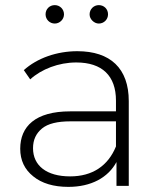

<svg xmlns="http://www.w3.org/2000/svg" viewBox="-20 -726 623 750"><path d="M110 -37C143 -10 189 4 247 4C336 4 402 -32 435 -93V0H483V-331C483 -459 411 -526 282 -526C202 -526 125 -499 73 -452L98 -416C142 -456 209 -482 278 -482C379 -482 433 -430 433 -333V-291H254C118 -291 59 -232 59 -145C59 -100 76 -64 110 -37ZM144 -224C167 -243 204 -252 255 -252H433V-154C402 -78 341 -37 254 -37C162 -37 109 -79 109 -147C109 -180 121 -205 144 -224ZM341 -645C348 -638 357 -634 366 -634C386 -634 402 -650 402 -670C402 -691 386 -706 366 -706C346 -706 330 -690 330 -670C330 -660 334 -652 341 -645ZM158 -670C158 -650 174 -634 194 -634C213 -634 230 -650 230 -670C230 -690 214 -706 194 -706C174 -706 158 -691 158 -670Z"/></svg>

Font: Montserrat Light
Style: Regular
Weight: 300
Designer: Julieta Ulanovsky
Foundry: Julieta Ulanovsky
Version: Version 7.200